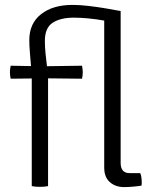

<svg xmlns="http://www.w3.org/2000/svg" viewBox="-20 -759 637 783"><path d="M552 -53Q558 -38.5 558 -15.5Q558 -12 557.8 -8.5Q557.5 -5 557 -2Q543 0.5 522.2 2.2Q501.5 4 486.5 4Q451 4 428 -16.2Q405 -36.5 405 -75V-675Q372.5 -681 339.8 -684Q307 -687 281.5 -687Q226.5 -687 194.8 -666.2Q163 -645.5 163 -592.5Q163 -568.5 165.5 -542.8Q168 -517 171.5 -489L314.5 -491Q317.5 -476 317.5 -464.5Q317.5 -451 314.5 -438L176 -439.5V0Q161.5 3 142.5 3Q124 3 109.5 0V-439L23.5 -438Q20.5 -451 20.5 -464.5Q20.5 -476 23.5 -491L106.5 -489.5Q104 -518.5 101.8 -545.8Q99.5 -573 99.5 -595.5Q99.5 -663.5 147.5 -701.2Q195.5 -739 276 -739Q304.5 -739 339.5 -735Q374.5 -731 409.2 -725.2Q444 -719.5 472 -714V-95Q472 -53 508.5 -53Z"/></svg>

Font: Signika Negative SC Light
Style: Regular
Weight: 300
Designer: Anna Giedryś
Foundry: Anna Giedryś
Version: Version 2.000; ttfautohint (v1.8.3) -l 8 -r 50 -G 200 -x 9 -